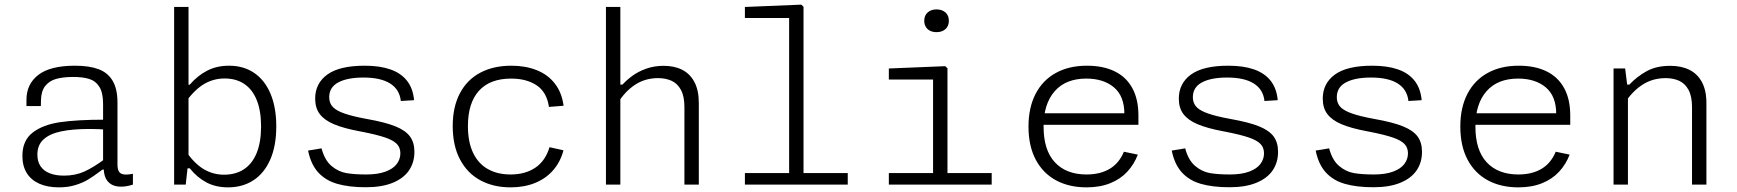

<svg xmlns="http://www.w3.org/2000/svg" viewBox="-20 -795 7480 827"><path d="M486 -353V-87Q486 -66.5 492.2 -56.2Q498.5 -46 512.8 -43.8Q527 -41.5 552.5 -46.5V0Q526 9 501.5 9Q474.5 9 458 -1.8Q441.5 -12.5 434.2 -30Q427 -47.5 427 -69.5L424 -78V-347.5Q424 -395.5 408 -421Q392 -446.5 363.5 -455.2Q335 -464 291 -463.5Q249.5 -463 220.8 -454.8Q192 -446.5 174.5 -424.2Q157 -402 156.5 -362L156 -338H94V-365.5Q94 -433 145.2 -472.5Q196.5 -512 303 -512Q364.5 -512 404.5 -497Q444.5 -482 465.2 -447Q486 -412 486 -353ZM365.5 -239.5Q293 -239.5 243.8 -229.2Q194.5 -219 167.8 -194.8Q141 -170.5 141 -129Q141 -99.5 154.5 -79.2Q168 -59 193.8 -48.8Q219.5 -38.5 255.5 -38.5Q305 -38.5 344.2 -56.5Q383.5 -74.5 432 -110.5L438 -64.5H421L410.5 -56.5Q381 -34.5 358.5 -21Q336 -7.5 304.5 2.2Q273 12 233.5 12Q184.5 12 149.2 -3.8Q114 -19.5 95.2 -49.8Q76.5 -80 76.5 -123.5Q76.5 -190 120.8 -224Q165 -258 239.2 -268.8Q313.5 -279.5 430.5 -279.5L444 -236.5Q423 -238 402.5 -238.8Q382 -239.5 365.5 -239.5Z M790 -90 780 0H730V-765H792V-90ZM962.5 12Q909 12 868.8 -9.5Q828.5 -31 797.5 -70H780V-144Q818.5 -89 858.5 -65.8Q898.5 -42.5 945 -42.5Q995 -42.5 1030.8 -66Q1066.5 -89.5 1085.5 -136Q1104.5 -182.5 1104.5 -250.5Q1104.5 -317 1086.2 -363Q1068 -409 1032.8 -433Q997.5 -457 947 -457Q901 -457 861 -434.2Q821 -411.5 780 -356.5V-430H797Q830.5 -469 872 -490.5Q913.5 -512 966.5 -512Q1029 -512 1074.8 -481Q1120.5 -450 1145.2 -391.2Q1170 -332.5 1170 -250.5Q1170 -166.5 1144 -107.5Q1118 -48.5 1071.2 -18.2Q1024.5 12 962.5 12Z M1763.5 -363.5 1706.5 -360Q1701 -410 1660.2 -435.5Q1619.5 -461 1545.5 -461Q1476 -461 1437 -440Q1398 -419 1398 -376.5Q1398 -354 1410 -338.5Q1422 -323 1450.2 -311.2Q1478.5 -299.5 1527.5 -289Q1557.5 -283 1560.5 -282.5Q1639.5 -268.5 1683.2 -250.8Q1727 -233 1746 -207Q1765 -181 1765 -141Q1765 -95.5 1741.8 -61.2Q1718.5 -27 1671.8 -7.8Q1625 11.5 1556 11.5Q1483.5 11.5 1433 -3Q1382.5 -17.5 1350.8 -52.2Q1319 -87 1307 -146.5L1365 -156Q1378.5 -105 1407.8 -80.2Q1437 -55.5 1471.5 -49.5Q1506 -43.5 1557.5 -43.5Q1607.5 -43.5 1640.5 -55.8Q1673.5 -68 1689 -88.8Q1704.5 -109.5 1704.5 -134.5Q1704.5 -159 1689.5 -174.8Q1674.5 -190.5 1639.8 -202.5Q1605 -214.5 1539.5 -227.5L1528.5 -229.5Q1459.5 -242.5 1418.2 -260Q1377 -277.5 1357.2 -303.8Q1337.5 -330 1337.5 -370Q1337.5 -436 1390 -474Q1442.5 -512 1551 -512Q1615.5 -512 1661 -496.2Q1706.5 -480.5 1732.8 -447.5Q1759 -414.5 1763.5 -363.5Z M2179 12Q2106 12 2049.8 -18Q1993.5 -48 1961.8 -107.5Q1930 -167 1930 -252Q1930 -334.5 1960.8 -393Q1991.5 -451.5 2048.5 -481.8Q2105.5 -512 2182.5 -512Q2243 -512 2291.2 -493Q2339.5 -474 2369.8 -435.2Q2400 -396.5 2407.5 -339.5L2344.5 -334.5Q2335 -398.5 2291.5 -427.5Q2248 -456.5 2181.5 -456.5Q2090.5 -456.5 2043 -404Q1995.5 -351.5 1995.5 -252Q1995.5 -183 2018 -136.2Q2040.5 -89.5 2081.8 -66.5Q2123 -43.5 2179 -43.5Q2242 -43.5 2285.5 -72.5Q2329 -101.5 2347 -161L2407 -147.5Q2394 -98 2362.8 -62Q2331.5 -26 2284.8 -7Q2238 12 2179 12Z M2590 0V-765H2652V0ZM2928 0V-333.5Q2928 -380.5 2912.8 -408.2Q2897.5 -436 2872.2 -447.2Q2847 -458.5 2814.5 -458.5Q2759 -458.5 2715.8 -430.2Q2672.5 -402 2641 -351V-430.5H2661Q2680.5 -451.5 2705 -469.2Q2729.5 -487 2763.5 -499.2Q2797.5 -511.5 2838.5 -511.5Q2884.5 -511.5 2918.2 -494.5Q2952 -477.5 2971 -441.8Q2990 -406 2990 -351V0Z M3188.5 -49.5H3631.5V0H3188.5ZM3379 0V-745L3401.5 -717.5H3188.5V-765L3431.5 -775L3441 -766V0Z M3999 0V-480L4021.5 -452.5H3808.5V-500L4051.5 -510L4061 -501V0ZM3808.5 -49.5H4251.5V0H3808.5ZM3961 -705.5Q3961 -728.5 3975.8 -741.5Q3990.5 -754.5 4014 -754.5Q4037.5 -754.5 4052.2 -741.5Q4067 -728.5 4067 -705.5Q4067 -682.5 4052.2 -669.5Q4037.5 -656.5 4014 -656.5Q3998.5 -656.5 3986.5 -662.2Q3974.5 -668 3967.8 -679.2Q3961 -690.5 3961 -705.5Z M4661.5 -512Q4731.5 -512 4781.2 -487.8Q4831 -463.5 4857.2 -415.5Q4883.5 -367.5 4883.5 -298V-257.5H4454.5V-307H4851L4823 -283V-304.5Q4823 -381 4778 -418.8Q4733 -456.5 4659 -456.5Q4570.5 -456.5 4522.8 -402Q4475 -347.5 4475 -250Q4475 -148 4523.8 -95.8Q4572.5 -43.5 4660 -43.5Q4719 -43.5 4759.8 -67.8Q4800.5 -92 4821 -141.5L4881 -129Q4864.5 -86.5 4835.2 -55Q4806 -23.5 4762 -5.8Q4718 12 4660 12Q4584.5 12 4528.2 -18.5Q4472 -49 4441 -107.8Q4410 -166.5 4410 -250Q4410 -331.5 4440.5 -390.5Q4471 -449.5 4527.8 -480.8Q4584.5 -512 4661.5 -512Z M5483.5 -363.5 5426.5 -360Q5421 -410 5380.2 -435.5Q5339.5 -461 5265.5 -461Q5196 -461 5157 -440Q5118 -419 5118 -376.5Q5118 -354 5130 -338.5Q5142 -323 5170.2 -311.2Q5198.5 -299.5 5247.5 -289Q5277.5 -283 5280.5 -282.5Q5359.5 -268.5 5403.2 -250.8Q5447 -233 5466 -207Q5485 -181 5485 -141Q5485 -95.5 5461.8 -61.2Q5438.5 -27 5391.8 -7.8Q5345 11.5 5276 11.5Q5203.5 11.5 5153 -3Q5102.5 -17.5 5070.8 -52.2Q5039 -87 5027 -146.5L5085 -156Q5098.5 -105 5127.8 -80.2Q5157 -55.5 5191.5 -49.5Q5226 -43.5 5277.5 -43.5Q5327.5 -43.5 5360.5 -55.8Q5393.5 -68 5409 -88.8Q5424.5 -109.5 5424.5 -134.5Q5424.5 -159 5409.5 -174.8Q5394.5 -190.5 5359.8 -202.5Q5325 -214.5 5259.5 -227.5L5248.5 -229.5Q5179.5 -242.5 5138.2 -260Q5097 -277.5 5077.2 -303.8Q5057.5 -330 5057.5 -370Q5057.5 -436 5110 -474Q5162.5 -512 5271 -512Q5335.5 -512 5381 -496.2Q5426.5 -480.5 5452.8 -447.5Q5479 -414.5 5483.5 -363.5Z M6103.5 -363.5 6046.5 -360Q6041 -410 6000.2 -435.5Q5959.5 -461 5885.5 -461Q5816 -461 5777 -440Q5738 -419 5738 -376.5Q5738 -354 5750 -338.5Q5762 -323 5790.2 -311.2Q5818.5 -299.5 5867.5 -289Q5897.5 -283 5900.5 -282.5Q5979.5 -268.5 6023.2 -250.8Q6067 -233 6086 -207Q6105 -181 6105 -141Q6105 -95.5 6081.8 -61.2Q6058.5 -27 6011.8 -7.8Q5965 11.5 5896 11.5Q5823.5 11.5 5773 -3Q5722.5 -17.5 5690.8 -52.2Q5659 -87 5647 -146.5L5705 -156Q5718.5 -105 5747.8 -80.2Q5777 -55.5 5811.5 -49.5Q5846 -43.5 5897.5 -43.5Q5947.5 -43.5 5980.5 -55.8Q6013.5 -68 6029 -88.8Q6044.5 -109.5 6044.5 -134.5Q6044.5 -159 6029.5 -174.8Q6014.5 -190.5 5979.8 -202.5Q5945 -214.5 5879.5 -227.5L5868.5 -229.5Q5799.5 -242.5 5758.2 -260Q5717 -277.5 5697.2 -303.8Q5677.5 -330 5677.5 -370Q5677.5 -436 5730 -474Q5782.5 -512 5891 -512Q5955.5 -512 6001 -496.2Q6046.5 -480.5 6072.8 -447.5Q6099 -414.5 6103.5 -363.5Z M6521.5 -512Q6591.5 -512 6641.2 -487.8Q6691 -463.5 6717.2 -415.5Q6743.5 -367.5 6743.5 -298V-257.5H6314.5V-307H6711L6683 -283V-304.5Q6683 -381 6638 -418.8Q6593 -456.5 6519 -456.5Q6430.5 -456.5 6382.8 -402Q6335 -347.5 6335 -250Q6335 -148 6383.8 -95.8Q6432.5 -43.5 6520 -43.5Q6579 -43.5 6619.8 -67.8Q6660.5 -92 6681 -141.5L6741 -129Q6724.5 -86.5 6695.2 -55Q6666 -23.5 6622 -5.8Q6578 12 6520 12Q6444.5 12 6388.2 -18.5Q6332 -49 6301 -107.8Q6270 -166.5 6270 -250Q6270 -331.5 6300.5 -390.5Q6331 -449.5 6387.8 -480.8Q6444.5 -512 6521.5 -512Z M6992 0H6930V-500H6980L6990 -420H6992ZM7268 0V-333.5Q7268 -380.5 7252.8 -408.2Q7237.5 -436 7212.2 -447.2Q7187 -458.5 7154.5 -458.5Q7098.5 -458.5 7054.8 -430.2Q7011 -402 6978 -351V-430.5H6998Q7030.5 -465 7072.2 -488.2Q7114 -511.5 7174.5 -511.5Q7221.5 -511.5 7256.2 -494.5Q7291 -477.5 7310.5 -441.8Q7330 -406 7330 -351V0Z"/></svg>

Font: Monaspace Neon Var
Style: Regular
Weight: 400
Designer: Riley Cran and the Lettermatic Team
Version: Version 1.000 (Monaspace Neon Var)